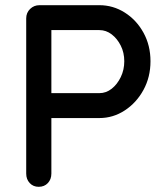

<svg xmlns="http://www.w3.org/2000/svg" viewBox="-20 -720 641 740"><path d="M363 -700Q416 -700 461 -671.5Q506 -643 533 -594Q560 -545 560 -484Q560 -423 533 -373.5Q506 -324 461 -294.5Q416 -265 363 -265H170L178 -281V-51Q178 -29 164.5 -14.5Q151 0 129 0Q108 0 94.5 -14.5Q81 -29 81 -51V-649Q81 -671 96 -685.5Q111 -700 132 -700ZM363 -361Q389 -361 410.5 -378Q432 -395 445.5 -423Q459 -451 459 -484Q459 -517 445.5 -544Q432 -571 410.5 -587.5Q389 -604 363 -604H168L178 -619V-348L169 -361Z"/></svg>

Font: Quicksand Light SemiBold
Style: Regular
Weight: 600
Version: Version 3.006